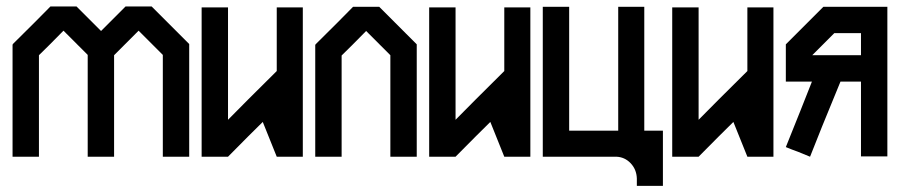

<svg xmlns="http://www.w3.org/2000/svg" viewBox="-20 -493 2831 604"><path d="M575.2 -354.5V0H492.2V-320.3L416 -396.5L338.9 -319.3V0H255.9V-320.3L179.7 -396.5Q128.9 -344.7 102.5 -319.3V0H19.5V-352.5H20.5Q20.5 -353.5 19.5 -353.5Q99.6 -432.6 138.7 -472.7H220.7L297.9 -395.5L375 -472.7H457Z M932.6 0H850.6Q835.9 -37.1 806.6 -109.4Q769.5 -73.2 697.3 0H614.3V-469.7H697.3V-116.2Q748 -168 850.6 -269.5V-469.7H932.6Z M1172.9 -471.7 1291 -353.5V0H1208V-319.3L1131.8 -395.5Q1081.1 -343.8 1054.7 -318.4V0H971.7V-351.6H972.7Q972.7 -352.5 971.7 -352.5Q1051.8 -431.6 1090.8 -471.7Z M1648.4 0H1566.4Q1551.8 -37.1 1522.5 -109.4Q1485.4 -73.2 1413.1 0H1330.1V-469.7H1413.1V-116.2Q1463.9 -168 1566.4 -269.5V-469.7H1648.4Z M1687.5 0V-471.7H1770.5V-82H1924.8V-471.7H2006.8V-82H2065.4V91.8H1983.4V68.4Q1982.4 40 1963.9 20.5Q1945.3 1 1918.9 0Z M2413.1 0H2331.1Q2316.4 -37.1 2287.1 -109.4Q2250 -73.2 2177.7 0H2094.7V-469.7H2177.7V-116.2Q2228.5 -168 2331.1 -269.5V-469.7H2413.1Z M2688.5 -388.7H2604.5L2535.2 -319.3H2688.5ZM2534.2 -236.3H2452.1V-353.5L2570.3 -471.7H2771.5V-1H2688.5V-236.3H2624Q2556.6 -73.2 2528.3 0L2490.2 -15.6Q2470.7 -22.5 2452.1 -30.3Q2502.9 -156.2 2534.2 -236.3Z"/></svg>

Font: mr_KirucoupageG
Style: Regular
Weight: 400
Designer: Jan Henkel
Version: Version 1.00 May 25, 2020, initial release